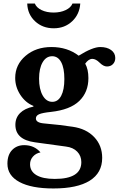

<svg xmlns="http://www.w3.org/2000/svg" viewBox="-20 -806 672 1086"><path d="M228 -108Q320 -100 391 -89Q468 -78 513 -30.5Q558 17 558 87Q558 172 487.5 216Q417 260 282 260Q158 260 90 223.5Q22 187 22 120Q22 70 48.5 42.5Q75 15 117 15Q174 15 209 56Q183 61 166.5 79.5Q150 98 150 123Q150 163 186 184.5Q222 206 290 206Q440 206 440 111Q440 76 417 52Q394 28 353 23L178 -1Q67 -16 67 -100Q67 -140 93.5 -166.5Q120 -193 169 -203V-207Q124 -225 95 -269.5Q66 -314 66 -365Q66 -440 124.5 -490Q183 -540 271 -540Q361 -540 425 -491Q504 -540 547 -540Q585 -540 608.5 -523Q632 -506 632 -478Q632 -457 619 -443.5Q606 -430 585 -430Q565 -430 543.5 -451.5Q522 -473 502 -473Q481 -473 462 -446Q480 -414 480 -364Q480 -285 428.5 -235Q377 -185 268 -173Q220 -168 201.5 -160Q183 -152 183 -136Q183 -112 228 -108ZM276 -230Q308 -230 326 -264Q344 -298 344 -359Q344 -421 326 -454.5Q308 -488 275 -488Q241 -488 221 -453.5Q201 -419 201 -361Q201 -302 221.5 -266Q242 -230 276 -230ZM390 -786H434Q430 -725 388 -685.5Q346 -646 284 -646Q221 -646 178.5 -685.5Q136 -725 134 -786H177Q186 -763 215 -749Q244 -735 283 -735Q322 -735 351.5 -749Q381 -763 390 -786Z"/></svg>

Font: Libre Baskerville
Style: Bold
Weight: 700
Designer: Pablo Impallari, Rodrigo Fuenzalida
Foundry: Pablo Impallari, Rodrigo Fuenzalida
Version: Version 1.000